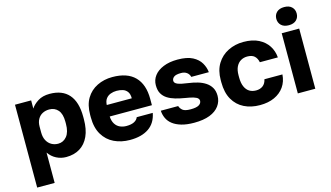

<svg xmlns="http://www.w3.org/2000/svg" viewBox="-102 -1087 2817 1634"><g transform="rotate(-15 1307.0 -270.0)"><path d="M50 200V-530H192.3V-457.8Q212.5 -490.3 254.2 -516.8Q295.8 -543.2 357.2 -543.2Q469.2 -543.2 526.8 -476.9Q584.5 -410.7 584.5 -280V-260Q584.5 -170.3 556.6 -109.6Q528.7 -48.8 477.9 -17.8Q427.2 13.2 357.2 13.2Q311.7 13.2 271.3 -7.3Q230.8 -27.8 204 -67.2V200ZM320.2 -114.2Q366.3 -114.2 396.6 -151.3Q426.8 -188.5 426.8 -260V-280Q426.8 -348.8 397.4 -382.3Q368 -415.8 320.2 -415.8Q288 -415.8 261.7 -402.5Q235.3 -389.2 219.7 -361.9Q204 -334.7 204 -295.5V-244.5Q204 -203.5 219.3 -174.2Q234.7 -144.8 261.3 -129.5Q287.8 -114.2 320.2 -114.2Z M920 13.2Q842.5 13.2 780.2 -16.6Q718 -46.3 681.7 -107.2Q645.5 -168 645.5 -260V-280Q645.5 -368 680.2 -425.7Q715 -483.5 775.7 -513.3Q836.3 -543.2 910 -543.2Q1041.3 -543.2 1107.9 -475.5Q1174.5 -407.8 1174.5 -280.5V-224.5H802.8Q804.8 -184.5 821.3 -158.5Q837.7 -132.5 863.8 -121Q889.8 -109.5 920 -109.5Q963.8 -109.5 989.5 -123.2Q1015.2 -136.8 1023.2 -159.5H1164.5Q1148.5 -73.3 1085.7 -30.1Q1022.8 13.2 920 13.2ZM915 -420.5Q886.7 -420.5 861.7 -411.1Q836.7 -401.7 821.3 -381.3Q805.8 -361 803.8 -325.5H1024.3Q1024.3 -363 1009.2 -383.7Q994.2 -404.5 969.7 -412.5Q945.2 -420.5 915 -420.5Z M1484.5 13.2Q1419.7 13.2 1373.2 -0.4Q1326.7 -14 1296.7 -37.3Q1266.8 -60.5 1252 -92.4Q1237.2 -124.3 1235.5 -159.5H1388.5Q1395.2 -137.5 1414.9 -121.3Q1434.7 -105.2 1484.5 -105.2Q1535.8 -105.2 1558.2 -119.1Q1580.5 -133 1580.5 -156.2Q1580.5 -167.7 1571 -177.2Q1561.5 -186.8 1535.8 -195.1Q1510.2 -203.3 1462.2 -210.7Q1418.3 -217.7 1379.5 -229Q1340.7 -240.3 1311.8 -258.8Q1283 -277.3 1266.7 -306.1Q1250.5 -334.8 1250.5 -379.5Q1250.5 -425.7 1278.2 -462.7Q1306 -499.7 1359 -521.4Q1412 -543.2 1484.5 -543.2Q1568 -543.2 1616.7 -517.7Q1665.3 -492.2 1688.3 -452.6Q1711.3 -413 1715.2 -370.5H1560.5Q1554.5 -395.5 1534.6 -410.2Q1514.7 -424.8 1484.5 -424.8Q1438.8 -424.8 1421.2 -410.9Q1403.5 -397 1403.5 -377.5Q1403.5 -357.2 1431.8 -345.6Q1460.2 -334 1521.2 -326.3Q1565.2 -320.3 1603.5 -309.1Q1641.8 -297.8 1671.4 -278.2Q1701 -258.5 1718.1 -229.2Q1735.2 -199.8 1735.2 -157.5Q1735.2 -108.3 1706.4 -69.1Q1677.7 -29.8 1622.4 -8.3Q1567.2 13.2 1484.5 13.2Z M2064.5 13.2Q1986.7 13.2 1925.9 -16.9Q1865.2 -47 1830.3 -107.8Q1795.5 -168.7 1795.5 -260V-280Q1795.5 -364 1831.7 -423Q1868 -482 1929.7 -512.6Q1991.3 -543.2 2064.5 -543.2Q2144.7 -543.2 2198.7 -515.4Q2252.7 -487.7 2281.8 -442.1Q2310.8 -396.5 2315.2 -340H2156.5Q2149.2 -375.8 2127.7 -395.3Q2106.3 -414.8 2064.5 -414.8Q2033.2 -414.8 2007.8 -400.1Q1982.3 -385.3 1967.4 -355.5Q1952.5 -325.7 1952.5 -280V-260Q1952.5 -210.8 1966.8 -178.8Q1981 -146.7 2005.9 -131.4Q2030.8 -116.2 2064.5 -116.2Q2100.2 -116.2 2124.6 -134.7Q2149 -153.2 2156.5 -190H2315.2Q2310.8 -127.7 2278.8 -82Q2246.7 -36.3 2192.3 -11.6Q2138 13.2 2064.5 13.2Z M2400 0V-530H2554V0ZM2477.5 -580Q2434.3 -580 2410.7 -602.5Q2387.2 -624.9 2387.2 -659.9Q2387.2 -694.8 2410.7 -717.4Q2434.2 -740 2477.2 -740Q2520.4 -740 2543.6 -717.5Q2566.8 -695.1 2566.8 -660.1Q2566.8 -625.2 2543.7 -602.6Q2520.6 -580 2477.5 -580Z"/></g></svg>

Font: Golos Text
Style: Regular
Weight: 400
Designer: A.Korolkova, Vitaly Kuzmin
Foundry: ParaType Ltd
Version: Version 2.004